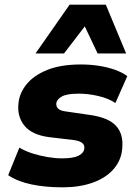

<svg xmlns="http://www.w3.org/2000/svg" viewBox="-20 -791 588 822"><path d="M248 11Q174 11 114.5 -1.5Q55 -14 15 -41L63 -159Q88 -144 119.5 -134Q151 -124 184 -118.5Q217 -113 246 -113Q294 -113 316.5 -124.5Q339 -136 341 -155Q343 -169 333 -178Q323 -187 299 -191L189 -204Q116 -214 84.5 -253Q53 -292 59 -348Q63 -392 93.5 -430Q124 -468 182 -491.5Q240 -515 326 -515Q365 -515 401.5 -509.5Q438 -504 470 -493Q502 -482 525 -465L474 -350Q444 -370 401 -380Q358 -390 317 -390Q267 -390 245 -378Q223 -366 221 -348Q220 -335 229 -326Q238 -317 261 -314L364 -299Q444 -288 477 -252Q510 -216 503 -152Q498 -102 464.5 -65Q431 -28 375.5 -8.5Q320 11 248 11ZM132 -562 278 -771H433L520 -562H398L343 -678L254 -562Z"/></svg>

Font: Nunito Sans 8pt Black
Style: Italic
Weight: 900
Italic angle: -9°
Version: Version 3.101;gftools[0.9.27]